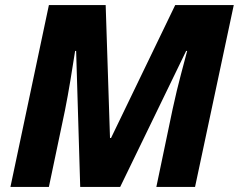

<svg xmlns="http://www.w3.org/2000/svg" viewBox="-20 -734 938 754"><path d="M21 0 172 -714H395L412 -192H416L668 -714H898L746 0H594L658 -306Q675 -384 690.5 -441.5Q706 -499 715 -534H711L452 0H295L279 -534H275Q267 -482 256.5 -418.5Q246 -355 235 -300L172 0Z"/></svg>

Font: Noto Sans ExtraBold
Style: Italic
Weight: 800
Italic angle: -12°
Designer: Monotype Design Team
Foundry: Monotype Imaging Inc.
Version: Version 2.013; ttfautohint (v1.8.4.7-5d5b)